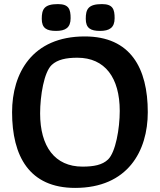

<svg xmlns="http://www.w3.org/2000/svg" viewBox="-20 -908 781 938"><path d="M702 -360C702 -575 618 -730 394 -730C137 -730 39 -550 39 -360C39 -145 123 10 347 10C604 10 702 -170 702 -360ZM358 -626C493 -626 565 -528 565 -366C565 -280 545 -165 508 -129C480 -102 438 -94 383 -94C248 -94 176 -192 176 -354C176 -440 195 -556 233 -591C261 -617 303 -626 358 -626ZM325 -819C325 -862 317 -888 263 -888C195 -888 184 -862 184 -816C184 -770 208 -757 254 -757C300 -757 325 -773 325 -819ZM540 -819C540 -862 532 -888 478 -888C410 -888 399 -862 399 -816C399 -770 423 -757 469 -757C515 -757 540 -773 540 -819Z"/></svg>

Font: Enriqueta
Style: Bold
Weight: 700
Designer: Viviana Monsalve, Gustavo Ibarra
Foundry: Viviana Monsalve, Gustavo Ibarra
Version: Version 1.002